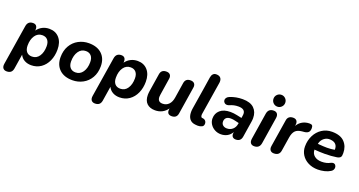

<svg xmlns="http://www.w3.org/2000/svg" viewBox="-52 -1474 4522 2417"><g transform="rotate(20 2209.0 -265.0)"><path d="M-5 126Q-4 116 -3 106L82 -426Q93 -498 163 -498Q191 -498 205.5 -482Q220 -466 220 -437Q220 -425 219 -418Q248 -458 289.5 -479Q331 -500 381 -500Q465 -500 515 -443Q565 -386 565 -288Q565 -204 534.5 -136Q504 -68 448 -29Q392 10 318 10Q267 10 227.5 -12Q188 -34 168 -76L137 120Q131 155 111 171.5Q91 188 56 188Q27 188 11 172Q-5 156 -5 126ZM422 -281Q422 -335 396.5 -364.5Q371 -394 325 -394Q264 -394 228.5 -342Q193 -290 193 -209Q193 -155 218.5 -125.5Q244 -96 291 -96Q352 -96 387 -148Q422 -200 422 -281Z M633 -213Q633 -301 670.5 -366Q708 -431 772 -465.5Q836 -500 911 -500Q1023 -500 1086 -440Q1149 -380 1149 -277Q1149 -189 1111.5 -124Q1074 -59 1010 -24.5Q946 10 871 10Q759 10 696 -50Q633 -110 633 -213ZM1006 -281Q1006 -335 980 -364.5Q954 -394 908 -394Q847 -394 811.5 -342Q776 -290 776 -209Q776 -155 802 -125.5Q828 -96 874 -96Q935 -96 970.5 -148Q1006 -200 1006 -281Z M1178 126Q1179 116 1180 106L1265 -426Q1276 -498 1346 -498Q1374 -498 1388.5 -482Q1403 -466 1403 -437Q1403 -425 1402 -418Q1431 -458 1472.5 -479Q1514 -500 1564 -500Q1648 -500 1698 -443Q1748 -386 1748 -288Q1748 -204 1717.5 -136Q1687 -68 1631 -29Q1575 10 1501 10Q1450 10 1410.5 -12Q1371 -34 1351 -76L1320 120Q1314 155 1294 171.5Q1274 188 1239 188Q1210 188 1194 172Q1178 156 1178 126ZM1605 -281Q1605 -335 1579.5 -364.5Q1554 -394 1508 -394Q1447 -394 1411.5 -342Q1376 -290 1376 -209Q1376 -155 1401.5 -125.5Q1427 -96 1474 -96Q1535 -96 1570 -148Q1605 -200 1605 -281Z M1828 -143Q1828 -165 1833 -198L1870 -433Q1880 -498 1948 -498Q1979 -498 1995.5 -482.5Q2012 -467 2012 -438Q2011 -429 2010 -420L1976 -200Q1973 -184 1973 -169Q1973 -101 2039 -101Q2089 -101 2121.5 -134.5Q2154 -168 2163 -228L2195 -433Q2205 -498 2272 -498Q2303 -498 2320 -482.5Q2337 -467 2337 -438Q2337 -432 2335 -420L2278 -58Q2268 8 2201 8Q2141 8 2141 -48Q2141 -59 2142 -65L2144 -76Q2115 -34 2073 -12Q2031 10 1979 10Q1908 10 1868 -28.5Q1828 -67 1828 -143Z M2550 8Q2534 8 2522 6Q2468 2 2440.5 -32.5Q2413 -67 2413 -126Q2413 -151 2417 -174L2461 -448L2487 -616Q2492 -646 2508 -663Q2524 -680 2550 -680Q2587 -680 2605.5 -662Q2624 -644 2624 -612Q2624 -600 2623 -594L2552 -150Q2551 -146 2551 -138Q2551 -124 2555.5 -114Q2560 -104 2569 -103Q2599 -102 2614 -86Q2629 -70 2629 -47Q2629 -16 2605.5 -4Q2582 8 2550 8Z M2694 -142Q2694 -210 2742.5 -253Q2791 -296 2881 -296Q2923 -296 2969 -286L3035 -272L3040 -306Q3042 -320 3042 -327Q3042 -395 2951 -395Q2919 -395 2892 -389Q2865 -383 2832 -369Q2821 -364 2806 -364Q2784 -364 2770 -378.5Q2756 -393 2756 -412Q2756 -428 2767.5 -443.5Q2779 -459 2802 -468Q2881 -500 2970 -500Q3073 -500 3123.5 -451Q3174 -402 3174 -320Q3174 -295 3170 -272L3137 -62Q3127 8 3060 8Q3033 8 3018 -6Q3003 -20 3003 -48Q3004 -59 3005 -69L3006 -73Q2982 -31 2944 -10.5Q2906 10 2860 10Q2815 10 2777 -10.5Q2739 -31 2716.5 -66Q2694 -101 2694 -142ZM2906 -85Q2951 -85 2983 -113Q3015 -141 3022 -189L3024 -200L2973 -212Q2942 -220 2913 -220Q2871 -220 2851.5 -201Q2832 -182 2832 -151Q2832 -120 2853 -102.5Q2874 -85 2906 -85Z M3246 -54Q3247 -64 3248 -74L3304 -428Q3316 -498 3386 -498Q3415 -498 3430.5 -482Q3446 -466 3446 -436Q3445 -426 3444 -416L3388 -62Q3376 8 3306 8Q3277 8 3261.5 -8Q3246 -24 3246 -54ZM3331 -639Q3331 -672 3354 -695Q3377 -718 3410 -718Q3442 -718 3465 -695Q3488 -672 3488 -639Q3488 -606 3465 -583Q3442 -560 3410 -560Q3377 -560 3354 -583Q3331 -606 3331 -639Z M3509 -53Q3509 -58 3511 -72L3568 -430Q3572 -464 3592.5 -481Q3613 -498 3647 -498Q3676 -498 3691.5 -482.5Q3707 -467 3707 -438Q3707 -433 3705 -419L3703 -408Q3728 -452 3770.5 -476Q3813 -500 3866 -500Q3891 -500 3901 -489.5Q3911 -479 3911 -454Q3911 -417 3894 -399Q3877 -381 3841 -377L3809 -374Q3749 -368 3721 -338.5Q3693 -309 3683 -249L3653 -60Q3643 8 3570 8Q3541 8 3525 -8Q3509 -24 3509 -53Z M3909 -209Q3909 -290 3942 -356Q3975 -422 4034 -460.5Q4093 -499 4168 -499Q4282 -499 4336.5 -441Q4391 -383 4391 -295Q4391 -284 4389 -262Q4386 -227 4336 -218Q4260 -206 4174 -206Q4106 -206 4035 -212Q4036 -159 4073 -129Q4110 -99 4171 -99Q4236 -99 4285 -126Q4300 -134 4315 -134Q4334 -134 4345.5 -120Q4357 -106 4357 -87Q4357 -71 4349 -56.5Q4341 -42 4324 -32Q4291 -11 4246 -0.5Q4201 10 4159 10Q4086 10 4029 -19Q3972 -48 3940.5 -98Q3909 -148 3909 -209ZM4074 -293Q4099 -291 4124 -289.5Q4149 -288 4174 -288Q4227 -288 4276 -297Q4279 -340 4256 -367.5Q4233 -395 4182 -399Q4134 -403 4098 -374.5Q4062 -346 4052 -302L4050 -295Z"/></g></svg>

Font: SN Pro Bold
Style: Bold Italic
Weight: 700
Italic angle: -9°
Designer: Tobias Whetton
Foundry: Supernotes
Version: Version 1.003